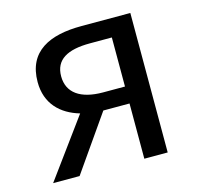

<svg xmlns="http://www.w3.org/2000/svg" viewBox="-85 -633 744 722"><g transform="rotate(-15 287.0 -271.5)"><path d="M482 0V-543H291C168 -543 78 -502 78 -382C78 -297 130 -248 202 -227L36 0H139L289 -215H391V0ZM306 -472H391V-281H306C218 -281 169 -316 169 -380C169 -445 218 -472 306 -472Z"/></g></svg>

Font: Spoqa Han Sans Neo
Style: Regular
Weight: 400
Designer: [Spoqa Han Sans Neo] Dong-huui Kim ___ Younghwa Kang ___ Yujin Lee ___ [Noto Sans] Ryoko NISHIZUKA ____ (kana & ideograp
Foundry: Spoqa (http://www.spoqa-han-sans.com)
Version: Version 1.100;hotconv 1.0.109;makeotfexe 2.5.65596